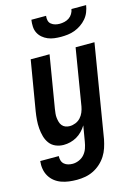

<svg xmlns="http://www.w3.org/2000/svg" viewBox="-151 -814 792 1111"><g transform="rotate(-15 244.5 -258.5)"><path d="M168 223Q144 223 120.5 220Q97 217 75 209Q53 201 35.5 187Q18 173 6.5 153.5Q-5 134 -9 110.5Q-13 87 -10 63H101Q100 77 104 90Q108 103 118 111.5Q128 120 141 123.5Q154 127 168 127Q187 127 206.5 118.5Q226 110 239 94.5Q252 79 258.5 60Q265 41 268 22L284 -72Q273 -54 258 -38.5Q243 -23 224.5 -12.5Q206 -2 186 3Q166 8 146 8Q121 8 98.5 -1.5Q76 -11 62 -30Q48 -49 41.5 -72.5Q35 -96 33 -121Q31 -146 33 -171.5Q35 -197 39 -222L89 -520H202L150 -207Q148 -193 146.5 -180Q145 -167 146.5 -154Q148 -141 151.5 -128.5Q155 -116 163 -106.5Q171 -97 182.5 -92.5Q194 -88 208 -88Q225 -88 242.5 -95Q260 -102 272.5 -115.5Q285 -129 292 -146Q299 -163 302 -180L358 -520H471L379 37Q374 62 366 86.5Q358 111 344 133Q330 155 310 173Q290 191 266.5 202.5Q243 214 218 218.5Q193 223 168 223ZM293 -600Q273 -600 253 -602.5Q233 -605 215 -612.5Q197 -620 182.5 -632.5Q168 -645 159.5 -662Q151 -679 150 -699.5Q149 -720 152 -740H240Q238 -726 241 -712.5Q244 -699 254.5 -690.5Q265 -682 278 -678.5Q291 -675 305 -675Q319 -675 334 -678.5Q349 -682 361.5 -690.5Q374 -699 382 -712.5Q390 -726 392 -740H480Q477 -720 469 -699.5Q461 -679 446.5 -662Q432 -645 413.5 -632.5Q395 -620 375 -612.5Q355 -605 334 -602.5Q313 -600 293 -600Z"/></g></svg>

Font: Iosevka Curly
Style: Bold Italic
Weight: 700
Italic angle: -9°
Monospace: yes
Designer: Belleve Invis
Foundry: Belleve Invis
Version: Version 22.1.2; ttfautohint (v1.8.4)